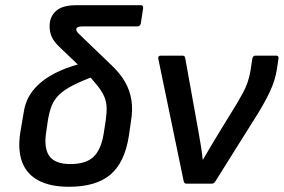

<svg xmlns="http://www.w3.org/2000/svg" viewBox="-20 -703 1086 735"><path d="M244 12Q174 12 128.5 -11.5Q83 -35 65 -82Q47 -129 58 -198L71 -274Q76 -309 93 -337.5Q110 -366 139.5 -390Q169 -414 212 -433Q255 -452 313 -465L357 -417Q298 -396 261.5 -377.5Q225 -359 205.5 -339.5Q186 -320 177 -296Q168 -272 163 -240L157 -199Q147 -136 169 -105.5Q191 -75 249 -75Q309 -75 338 -102.5Q367 -130 377 -192L385 -244Q389 -273 388 -294Q387 -315 378.5 -334.5Q370 -354 351 -377.5Q332 -401 301 -434L212 -519Q187 -542 178 -562Q169 -582 170 -607Q171 -640 195 -661.5Q219 -683 271 -683H519Q529 -683 528 -672L519 -613Q516 -602 506 -602H297Q284 -602 278 -599Q272 -596 272 -591Q272 -584 279 -576.5Q286 -569 300 -556L401 -459Q438 -425 457.5 -391.5Q477 -358 483 -320.5Q489 -283 481 -236L473 -181Q457 -80 402 -34Q347 12 244 12Z M693 0Q685 0 683 -10L586 -478Q584 -490 596 -490H678Q688 -490 689 -481L738 -209Q743 -180 748 -151Q753 -122 756 -92H757Q773 -120 789.5 -147Q806 -174 822 -201L887 -307Q900 -329 910.5 -348.5Q921 -368 928 -388.5Q935 -409 939 -433L946 -479Q949 -490 957 -490H1037Q1048 -490 1046 -479L1040 -438Q1033 -395 1014.5 -355Q996 -315 967 -268L804 -8Q799 0 791 0Z"/></svg>

Font: Sofia Sans SemiBold
Style: Italic
Weight: 600
Italic angle: -9°
Designer: Botio Nikoltchev, Ani Petrova
Foundry: lettersoup
Version: Version 4.100-B